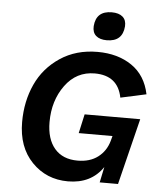

<svg xmlns="http://www.w3.org/2000/svg" viewBox="-59 -931 830 991"><g transform="rotate(5 356.0 -435.5)"><path d="M466 -734Q430 -734 410.5 -751Q391 -768 393 -801Q399 -880 480 -880Q517 -880 536.5 -863Q556 -846 554 -814Q548 -734 466 -734ZM364 -244 386 -343H674L589 0H494L511 -81Q450 9 330 9Q218 9 143 -68.5Q68 -146 68 -276Q68 -383 108.5 -471.5Q149 -560 231.5 -615Q314 -670 425 -670Q530 -670 602.5 -620.5Q675 -571 695 -474L562 -445Q540 -558 420 -558Q325 -558 267 -478.5Q209 -399 209 -288Q209 -200 251 -151Q293 -102 370 -102Q434 -102 475.5 -133.5Q517 -165 532 -218L539 -244Z"/></g></svg>

Font: Elaine Sans SemiBold
Style: Italic
Weight: 600
Italic angle: -13°
Designer: Wei Huang
Foundry: Wei Huang
Version: Version 2.001;December 24, 2019;FontCreator 12.0.0.2547 64-b